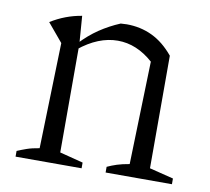

<svg xmlns="http://www.w3.org/2000/svg" viewBox="-62 -562 689 630"><g transform="rotate(10 283.0 -246.5)"><path d="M28 0V-19Q42 -25 59 -31Q76 -37 101 -41L111 -393L60 -454Q108 -484 163 -493L170 -400V-39L248 -19V0ZM328 0V-19Q343 -26 360 -31.5Q377 -37 401 -41L411 -384L469 -414V-39L549 -19V0ZM164 -381 162 -400Q192 -432 224 -453.5Q256 -475 292 -490Q297 -490 302.5 -490.5Q308 -491 312 -491Q358 -491 397 -472.5Q436 -454 469 -414L411 -384Q356 -433 293 -433Q228 -433 164 -381Z"/></g></svg>

Font: Piazzolla 24pt Light
Style: Regular
Weight: 300
Designer: Juan Pablo del Peral
Foundry: Huerta Tipografica
Version: Version 2.005